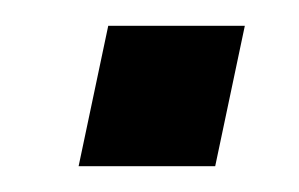

<svg xmlns="http://www.w3.org/2000/svg" viewBox="-20 -373 232 149"><path d="M41 -244 64 -353H170L147 -244Z"/></svg>

Font: Saira ExtraCondensed SemiBold
Style: Italic
Weight: 600
Width: 2
Italic angle: -12°
Designer: Hector Gatti with collaboration of the Omnibus-Type team
Foundry: Omnibus-Type
Version: Version 1.101